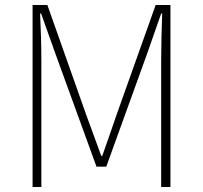

<svg xmlns="http://www.w3.org/2000/svg" viewBox="-20 -746 810 766"><path d="M110 0H145V-502C145 -559 143 -633 140 -692H144L201 -532L365 -81H404L567 -532L623 -692H627C625 -633 623 -559 623 -502V0H660V-726H601L445 -288C426 -234 408 -179 388 -124H384C364 -179 344 -234 324 -288L169 -726H110Z"/></svg>

Font: Noto Sans T Chinese Thin
Style: Regular
Weight: 100
Designer: Ryoko NISHIZUKA (kana & ideographs); Paul D. Hunt (Latin, Greek & Cyrillic); Wenlong ZHANG (bopomofo); Sandoll Communica
Foundry: Adobe Systems Incorporated
Version: Version 1.000;PS 1;hotconv 1.0.78;makeotf.lib2.5.61930